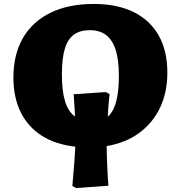

<svg xmlns="http://www.w3.org/2000/svg" viewBox="-20 -734 914 974"><path d="M366 220 347 209Q349 190 350.5 168.5Q352 147 354 125.5Q356 104 357.5 83Q359 62 360 43.5Q361 25 362 10Q262 -1 192 -45.5Q122 -90 85 -165Q48 -240 48 -340Q48 -458 96.5 -541.5Q145 -625 236.5 -669.5Q328 -714 455 -714Q574 -714 657.5 -673Q741 -632 785 -554Q829 -476 829 -366Q829 -266 792 -188Q755 -110 686 -59.5Q617 -9 521 7Q521 30 522 55.5Q523 81 524 107.5Q525 134 526.5 159.5Q528 185 530 208ZM527 -142Q546 -159 558.5 -187.5Q571 -216 577 -257Q583 -298 583 -350Q583 -429 567 -480Q551 -531 518.5 -556Q486 -581 435 -581Q386 -581 354.5 -558Q323 -535 308.5 -485.5Q294 -436 294 -357Q294 -272 310 -220Q326 -168 360 -143Q360 -163 358.5 -182Q357 -201 356 -220Q355 -239 354 -256L517 -267L536 -256Q534 -239 532.5 -223Q531 -207 530 -193Q529 -179 528 -166Q527 -153 527 -142Z"/></svg>

Font: Literata Variable Black
Style: Regular
Weight: 900
Designer: Latin by Veronika Burian and Jose Scaglione. Greek by Irene Vlachou. Cyrillic by Vera Evstafieva.
Foundry: TypeTogether
Version: Version 3.021